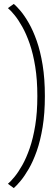

<svg xmlns="http://www.w3.org/2000/svg" viewBox="-20 -772 279 982"><path d="M50.5 190Q65 177.5 85.2 153.2Q105.5 129 127.2 91.5Q149 54 167.8 1Q186.5 -52 198 -122Q209.5 -192 209.5 -280.5Q209.5 -369.5 198 -439.8Q186.5 -510 167.8 -563.2Q149 -616.5 127.2 -654.2Q105.5 -692 85.2 -716Q65 -740 50.5 -752L20.5 -730.5Q35 -718.5 54.2 -695Q73.5 -671.5 94 -635Q114.5 -598.5 132 -548Q149.5 -497.5 160.2 -431Q171 -364.5 171 -280.5Q171 -196.5 160.2 -130.5Q149.5 -64.5 132 -14Q114.5 36.5 94 72.8Q73.5 109 54.2 132.5Q35 156 20.5 168Z"/></svg>

Font: Anybody UltraCondensed Thin ExtraLight
Style: Regular
Weight: 250
Version: Version 1.111